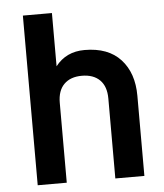

<svg xmlns="http://www.w3.org/2000/svg" viewBox="-52 -776 705 823"><g transform="rotate(-5 300.0 -365.0)"><path d="M77 0V-730H202V-501Q248 -560 327 -560Q429 -560 482.5 -501.5Q536 -443 536 -345V0H411V-344Q411 -396 383.5 -423.5Q356 -451 306 -451Q257 -451 229.5 -423.5Q202 -396 202 -344V0Z"/></g></svg>

Font: Tiny
Style: Bold
Weight: 700
Monospace: yes
Designer: Philipp Nurullin, Konstantin Bulenkov
Foundry: JetBrains
Version: Version 2.251; ttfautohint (v1.8.4.7-5d5b)